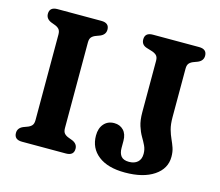

<svg xmlns="http://www.w3.org/2000/svg" viewBox="-101 -831 1124 979"><g transform="rotate(15 460.5 -342.0)"><path d="M280.5 -124Q280.5 -104.5 289.2 -95.2Q298 -86 312.5 -81L332.5 -73.5Q360 -61.5 360 -35.5Q360 0 318.5 0H87Q45.5 0 45.5 -35.5Q45.5 -61.5 73 -73.5L93 -81Q107.5 -86 116.2 -95.2Q125 -104.5 125 -124V-576Q125 -595.5 116.2 -604.8Q107.5 -614 93 -619L73 -626.5Q45.5 -638.5 45.5 -664.5Q45.5 -700 87 -700H318.5Q360 -700 360 -664.5Q360 -638.5 332.5 -626.5L312.5 -619Q298 -614 289.2 -604.8Q280.5 -595.5 280.5 -576ZM843 -122.5Q843 -60 786.5 -22Q730 16 633.5 16Q543 16 493 -23Q443 -62 443 -128.5Q443 -167 463.2 -190.2Q483.5 -213.5 517.5 -213.5Q547.5 -213.5 566.5 -193.8Q585.5 -174 585.5 -138V-100.5Q585.5 -72.5 598.2 -57.2Q611 -42 640 -42Q668.5 -42 685.2 -57Q702 -72 702 -100.5Q702 -124 692.8 -143.2Q683.5 -162.5 671.2 -183.2Q659 -204 649.8 -232.8Q640.5 -261.5 640.5 -304V-576Q640.5 -595.5 630.5 -604.8Q620.5 -614 602.5 -619L578 -626.5Q549 -635.5 549 -664.5Q549 -700 590.5 -700H834Q875.5 -700 875.5 -664.5Q875.5 -638.5 848 -626.5L828 -619Q813.5 -614 804.8 -604.8Q796 -595.5 796 -576V-320Q796 -281.5 803.2 -255.8Q810.5 -230 819.8 -210Q829 -190 836 -169.8Q843 -149.5 843 -122.5Z"/></g></svg>

Font: Fraunces 9pt SuperSoft SemiBold
Style: Regular
Weight: 600
Version: Version 1.000;[0bf87f6ff]